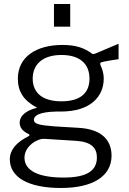

<svg xmlns="http://www.w3.org/2000/svg" viewBox="-20 -762 645 957"><path d="M284 175C445 175 536 115 536 14C536 -65 485 -119 370 -125C321 -128 281 -130 253 -132C175 -138 149 -144 149 -165C149 -185 174 -204 260 -206H284C431 -206 497 -281 497 -370C497 -402 487 -424 482 -434C477 -448 478 -451 499 -455C524 -460 537 -462 571 -467V-544C533 -528 490 -510 460 -497C453 -494 443 -490 438 -495C402 -522 360 -538 292 -538C157 -538 69 -476 69 -370C69 -306 97 -261 165 -225C107 -211 78 -183 78 -151C78 -126 93 -108 122 -94C129 -91 129 -87 122 -83C61 -52 29 -15 29 32C29 120 118 175 284 175ZM249 -742V-629H330V-742ZM286 -257C195 -257 143 -297 143 -370C143 -443 195 -488 286 -488C378 -488 426 -444 426 -370C426 -297 379 -257 286 -257ZM297 123C172 123 102 89 102 24C102 -32 164 -72 201 -70L360 -60C435 -55 463 -25 463 23C463 92 408 123 297 123Z"/></svg>

Font: Cheyenne Sans Light
Style: Regular
Weight: 300
Designer: The Public Sans project authors (U.S. Web Design System), Libre Franklin designed by Pablo Impallari and Rodrigo Fuenzal
Foundry: The Cheyenne Sans Project Authors
Version: Version 2.007